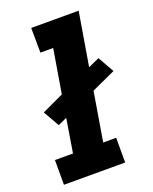

<svg xmlns="http://www.w3.org/2000/svg" viewBox="-138 -812 709 890"><g transform="rotate(-20 216.0 -367.5)"><path d="M21 0H323V-122H259L299 -363L417 -417L372 -497L317 -472L361 -735H127L128 -613H191L155 -397L48 -347L93 -268L137 -288L110 -122H21Z"/></g></svg>

Font: Iosevka Sparkle Heavy Oblique
Style: Regular
Weight: 900
Italic angle: -9°
Designer: Belleve Invis
Foundry: Belleve Invis
Version: Version 4.5.0; ttfautohint (v1.8.3)